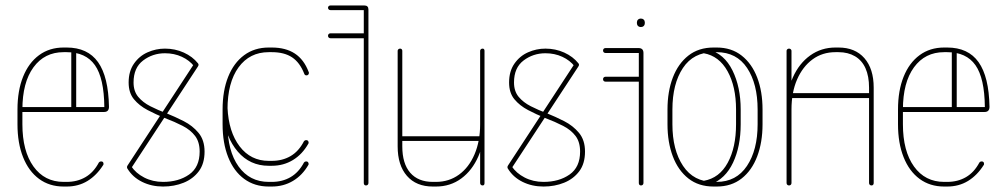

<svg xmlns="http://www.w3.org/2000/svg" viewBox="-20 -679 3678 703"><path d="M53 -269Q49 -269 47.5 -271.5Q46 -274 46 -278Q46 -282 47.5 -284.5Q49 -287 53 -287H362Q361 -393 327.5 -440.5Q294 -488 224 -488H213Q143 -488 102.5 -432.5Q62 -377 62 -278V-224Q62 -126 102.5 -69.5Q143 -13 213 -13H224Q263 -13 293 -30.5Q323 -48 342 -84Q345 -88 350 -88Q355 -88 357 -85.5Q359 -83 359 -79Q359 -76 358 -75Q334 -37 300.5 -16.5Q267 4 224 4H213Q161 4 123 -24Q85 -52 64.5 -103.5Q44 -155 44 -224V-278Q44 -347 64.5 -398Q85 -449 123 -477Q161 -505 213 -505H224Q301 -505 339 -451.5Q377 -398 379 -288Q379 -269 361 -269ZM259 -282Q259 -278 256 -276Q253 -274 250 -274Q246 -274 243.5 -276Q241 -278 241 -282V-490Q241 -493 243.5 -496Q246 -499 250 -499Q253 -499 256 -496Q259 -493 259 -490Z M691 -446Q693 -449 697 -449Q700 -449 702 -448Q704 -447 705.5 -445.5Q707 -444 707 -441Q707 -440 705 -436L461 -64Q459 -59 454 -59Q449 -59 447 -61.5Q445 -64 445 -67Q445 -68 445.5 -69.5Q446 -71 447 -73ZM447 -61Q446 -62 445.5 -63.5Q445 -65 445 -67Q445 -70 447 -73Q449 -76 453 -76Q457 -76 460 -71Q477 -45 508 -29Q539 -13 577 -13Q634 -13 672.5 -40Q711 -67 711 -124Q711 -159 694.5 -181Q678 -203 649 -218Q620 -233 583 -247Q551 -260 520.5 -276Q490 -292 470.5 -315.5Q451 -339 451 -377Q451 -418 470.5 -446Q490 -474 520.5 -487.5Q551 -501 584 -501Q621 -501 653 -486.5Q685 -472 705 -447Q706 -446 706.5 -444.5Q707 -443 707 -441Q707 -439 705 -437Q703 -435 701 -434Q699 -433 698 -433Q694 -433 691 -436Q674 -458 646 -471Q618 -484 584 -484Q539 -484 504 -457.5Q469 -431 469 -377Q469 -345 486 -324.5Q503 -304 530.5 -290Q558 -276 590 -264Q620 -252 652.5 -235.5Q685 -219 707 -192.5Q729 -166 729 -124Q729 -80 708 -52Q687 -24 652.5 -10Q618 4 577 4Q535 4 500.5 -13Q466 -30 447 -61Z M1110 -416Q1111 -415 1111 -412Q1111 -408 1108.5 -405.5Q1106 -403 1102 -403Q1096 -403 1094 -409Q1078 -450 1049.5 -469Q1021 -488 975 -488H964Q894 -488 853.5 -432.5Q813 -377 813 -278V-224Q813 -126 853.5 -69.5Q894 -13 964 -13H975Q1014 -13 1044 -30.5Q1074 -48 1093 -84Q1096 -88 1101 -88Q1106 -88 1108 -85Q1110 -82 1110 -79Q1110 -76 1109 -75Q1087 -37 1052.5 -16.5Q1018 4 975 4H964Q912 4 874 -24Q836 -52 815.5 -103.5Q795 -155 795 -224V-278Q795 -347 815.5 -398Q836 -449 874 -477Q912 -505 964 -505H975Q1026 -505 1059.5 -483Q1093 -461 1110 -416ZM813 -285Q817 -196 857.5 -143Q898 -90 964 -90H975Q1014 -90 1044 -107.5Q1074 -125 1093 -162Q1096 -166 1101 -166Q1106 -166 1108 -163Q1110 -160 1110 -157Q1110 -154 1109 -153Q1087 -114 1052.5 -93Q1018 -72 975 -72H964Q895 -72 850.5 -124Q806 -176 797 -260Z M1190 -642Q1186 -642 1183.5 -644.5Q1181 -647 1181 -651Q1181 -654 1183.5 -656.5Q1186 -659 1190 -659H1314Q1329 -659 1329 -644V-9Q1329 -5 1326.5 -2.5Q1324 0 1320 0Q1316 0 1314 -2.5Q1312 -5 1312 -9V-642ZM1190 -539Q1186 -539 1183.5 -541.5Q1181 -544 1181 -548Q1181 -552 1183.5 -554.5Q1186 -557 1190 -557H1320Q1324 -557 1326.5 -554.5Q1329 -552 1329 -548Q1329 -544 1326.5 -541.5Q1324 -539 1320 -539Z M1754 -9Q1754 -5 1752.5 -2.5Q1751 0 1747 0Q1743 0 1740.5 -2.5Q1738 -5 1738 -9V-493Q1738 -496 1740.5 -498.5Q1743 -501 1747 -501Q1751 -501 1752.5 -498.5Q1754 -496 1754 -493ZM1738 -224Q1738 -228 1740.5 -230.5Q1743 -233 1747 -233Q1751 -233 1752.5 -230.5Q1754 -228 1754 -224Q1754 -158 1731.5 -106.5Q1709 -55 1669 -25.5Q1629 4 1576 4H1565Q1504 4 1470 -35Q1436 -74 1436 -143V-493Q1436 -496 1438.5 -498.5Q1441 -501 1445 -501Q1449 -501 1451 -498.5Q1453 -496 1453 -493V-143Q1453 -80 1482 -46.5Q1511 -13 1565 -13H1576Q1624 -13 1660.5 -39.5Q1697 -66 1717.5 -114Q1738 -162 1738 -224ZM1445 -163Q1441 -163 1438.5 -165.5Q1436 -168 1436 -171Q1436 -175 1438.5 -177.5Q1441 -180 1445 -180H1742Q1746 -180 1748.5 -177.5Q1751 -175 1751 -171Q1751 -168 1748.5 -165.5Q1746 -163 1742 -163Z M2084 -446Q2086 -449 2090 -449Q2093 -449 2095 -448Q2097 -447 2098.5 -445.5Q2100 -444 2100 -441Q2100 -440 2098 -436L1854 -64Q1852 -59 1847 -59Q1842 -59 1840 -61.5Q1838 -64 1838 -67Q1838 -68 1838.5 -69.5Q1839 -71 1840 -73ZM1840 -61Q1839 -62 1838.5 -63.5Q1838 -65 1838 -67Q1838 -70 1840 -73Q1842 -76 1846 -76Q1850 -76 1853 -71Q1870 -45 1901 -29Q1932 -13 1970 -13Q2027 -13 2065.5 -40Q2104 -67 2104 -124Q2104 -159 2087.5 -181Q2071 -203 2042 -218Q2013 -233 1976 -247Q1944 -260 1913.5 -276Q1883 -292 1863.5 -315.5Q1844 -339 1844 -377Q1844 -418 1863.5 -446Q1883 -474 1913.5 -487.5Q1944 -501 1977 -501Q2014 -501 2046 -486.5Q2078 -472 2098 -447Q2099 -446 2099.5 -444.5Q2100 -443 2100 -441Q2100 -439 2098 -437Q2096 -435 2094 -434Q2092 -433 2091 -433Q2087 -433 2084 -436Q2067 -458 2039 -471Q2011 -484 1977 -484Q1932 -484 1897 -457.5Q1862 -431 1862 -377Q1862 -345 1879 -324.5Q1896 -304 1923.5 -290Q1951 -276 1983 -264Q2013 -252 2045.5 -235.5Q2078 -219 2100 -192.5Q2122 -166 2122 -124Q2122 -80 2101 -52Q2080 -24 2045.5 -10Q2011 4 1970 4Q1928 4 1893.5 -13Q1859 -30 1840 -61Z M2197 -485Q2193 -485 2190.5 -487.5Q2188 -490 2188 -494Q2188 -498 2190.5 -500.5Q2193 -503 2197 -503H2318Q2336 -503 2336 -485V-9Q2336 -5 2333.5 -2.5Q2331 0 2327 0Q2323 0 2321 -2.5Q2319 -5 2319 -9V-485ZM2197 -380Q2193 -380 2190.5 -382.5Q2188 -385 2188 -389Q2188 -393 2190.5 -395.5Q2193 -398 2197 -398H2327Q2331 -398 2333.5 -395.5Q2336 -393 2336 -389Q2336 -385 2333.5 -382.5Q2331 -380 2327 -380ZM2312 -597Q2312 -603 2316 -607Q2320 -611 2327 -611Q2333 -611 2337 -607Q2341 -603 2341 -597V-594Q2341 -588 2337 -584Q2333 -580 2327 -580Q2320 -580 2316 -584Q2312 -588 2312 -594Z M2424 -278Q2424 -344 2443.5 -395Q2463 -446 2500.5 -475.5Q2538 -505 2593 -505H2604Q2658 -505 2695.5 -475.5Q2733 -446 2752.5 -395Q2772 -344 2772 -278V-224Q2772 -158 2752.5 -106.5Q2733 -55 2695.5 -25.5Q2658 4 2604 4H2593Q2538 4 2500.5 -25.5Q2463 -55 2443.5 -106.5Q2424 -158 2424 -224ZM2442 -278V-224Q2442 -130 2481 -71.5Q2520 -13 2593 -13H2604Q2676 -13 2715 -71.5Q2754 -130 2754 -224V-278Q2754 -372 2715.5 -430Q2677 -488 2604 -488H2593Q2519 -488 2480.5 -430Q2442 -372 2442 -278ZM2557 -484 2574 -498Q2632 -482 2662 -421Q2692 -360 2692 -278V-224Q2692 -143 2664 -83.5Q2636 -24 2582 -4L2557 -17Q2614 -27 2644.5 -83Q2675 -139 2675 -224V-278Q2675 -362 2644 -418Q2613 -474 2557 -484Z M2878 -9Q2878 -5 2875.5 -2.5Q2873 0 2869 0Q2865 0 2862.5 -2.5Q2860 -5 2860 -9V-493Q2860 -496 2862.5 -498.5Q2865 -501 2869 -501Q2873 -501 2875.5 -498.5Q2878 -496 2878 -493ZM2878 -278Q2878 -274 2875.5 -271.5Q2873 -269 2869 -269Q2865 -269 2862.5 -271.5Q2860 -274 2860 -278Q2860 -344 2883 -395.5Q2906 -447 2946.5 -476Q2987 -505 3039 -505H3050Q3111 -505 3145 -466Q3179 -427 3179 -358V-9Q3179 -5 3177 -2.5Q3175 0 3171 0Q3167 0 3164.5 -2.5Q3162 -5 3162 -9V-358Q3162 -400 3149 -429Q3136 -458 3110.5 -473Q3085 -488 3050 -488H3039Q2991 -488 2955 -461.5Q2919 -435 2898.5 -388Q2878 -341 2878 -278ZM3171 -338Q3175 -338 3177 -335.5Q3179 -333 3179 -329Q3179 -325 3177 -322.5Q3175 -320 3171 -320H2873Q2869 -320 2866.5 -322.5Q2864 -325 2864 -329Q2864 -333 2866.5 -335.5Q2869 -338 2873 -338Z M3277 -269Q3273 -269 3271.5 -271.5Q3270 -274 3270 -278Q3270 -282 3271.5 -284.5Q3273 -287 3277 -287H3586Q3585 -393 3551.5 -440.5Q3518 -488 3448 -488H3437Q3367 -488 3326.5 -432.5Q3286 -377 3286 -278V-224Q3286 -126 3326.5 -69.5Q3367 -13 3437 -13H3448Q3487 -13 3517 -30.5Q3547 -48 3566 -84Q3569 -88 3574 -88Q3579 -88 3581 -85.5Q3583 -83 3583 -79Q3583 -76 3582 -75Q3558 -37 3524.5 -16.5Q3491 4 3448 4H3437Q3385 4 3347 -24Q3309 -52 3288.5 -103.5Q3268 -155 3268 -224V-278Q3268 -347 3288.5 -398Q3309 -449 3347 -477Q3385 -505 3437 -505H3448Q3525 -505 3563 -451.5Q3601 -398 3603 -288Q3603 -269 3585 -269ZM3483 -282Q3483 -278 3480 -276Q3477 -274 3474 -274Q3470 -274 3467.5 -276Q3465 -278 3465 -282V-490Q3465 -493 3467.5 -496Q3470 -499 3474 -499Q3477 -499 3480 -496Q3483 -493 3483 -490Z"/></svg>

Font: Libertine-Super Thin
Style: Regular
Weight: 100
Designer: Bastien Sozeau
Foundry: NBR — Bastien Sozeau
Version: Version 2.003;gftools[0.9.33]